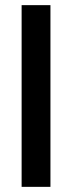

<svg xmlns="http://www.w3.org/2000/svg" viewBox="-20 -726 280 746"><path d="M64 -706H176V0H64Z"/></svg>

Font: Lineal Medium
Style: Regular
Weight: 600
Designer: Created by Frank Adebiaye with contributions from Anton Moglia & Ariel Martín Pérez
Created by Frank ADEBIAYE with FontF
Foundry: Velvetyne Type Foundry
Version: Version 2.000